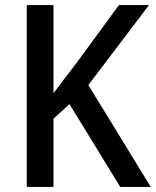

<svg xmlns="http://www.w3.org/2000/svg" viewBox="-20 -734 612 754"><path d="M572 0H452L253 -325L190 -268V0H85V-714H190V-368Q209 -394 232 -423.5Q255 -453 280 -486L447 -714H565L327 -400Z"/></svg>

Font: Noto Sans Georgian SemiCondensed Medium
Style: Regular
Weight: 500
Width: 4
Designer: Monotype Design Team, Akaki Razmadze
Foundry: Google LLC
Version: Version 2.005; ttfautohint (v1.8.4.7-5d5b)